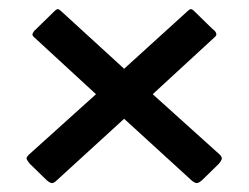

<svg xmlns="http://www.w3.org/2000/svg" viewBox="-20 -529 557 430"><path d="M47 -162Q42 -168 40 -172Q38 -176 44 -182L195 -318L56 -446Q51 -450 53.5 -455Q56 -460 61 -464L102 -504Q107 -509 110 -508.5Q113 -508 117 -504L258 -375L400 -504Q404 -508 407 -508.5Q410 -509 415 -504L456 -464Q462 -460 464 -455Q466 -450 461 -446L322 -318L473 -182Q478 -176 476.5 -172Q475 -168 470 -162L432 -125Q425 -119 420.5 -119Q416 -119 409 -125L258 -263L107 -125Q101 -119 96.5 -119Q92 -119 85 -125Z"/></svg>

Font: Glory Thin
Style: Bold
Weight: 700
Version: Version 1.011